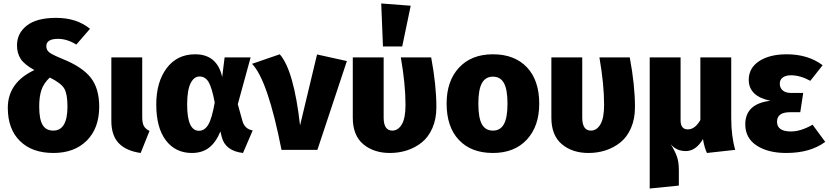

<svg xmlns="http://www.w3.org/2000/svg" viewBox="-20 -864 4778 1107"><path d="M341 -524Q453 -479 502.5 -417Q552 -355 552 -249Q552 -125 480.5 -53.5Q409 18 288 18Q165 18 95 -51Q25 -120 25 -242Q25 -388 178 -460Q119 -493 98.5 -525.5Q78 -558 78 -603Q78 -672 134.5 -716.5Q191 -761 304 -761Q422 -761 499 -698L420 -607Q367 -640 315 -640Q247 -640 247 -598Q247 -576 263.5 -562.5Q280 -549 341 -524ZM287 -111Q369 -111 369 -250Q369 -322 350.5 -353.5Q332 -385 267 -417Q232 -384 219 -345.5Q206 -307 206 -250Q206 -177 225.5 -144Q245 -111 287 -111Z M800 -533V-190Q800 -156 809 -138.5Q818 -121 842 -109L791 18Q707 6 664.5 -38.5Q622 -83 622 -167V-533Z M1105 -551Q1232 -551 1261 -420L1275 -533H1425L1351 -263L1378 -166Q1391 -120 1437 -112L1381 18Q1278 6 1258 -76L1251 -106Q1224 -42 1184.5 -12Q1145 18 1086 18Q992 18 936.5 -54.5Q881 -127 881 -262Q881 -391 941 -471Q1001 -551 1105 -551ZM1130 -423Q1098 -423 1078.5 -383Q1059 -343 1059 -262Q1059 -110 1127 -110Q1160 -110 1181 -145.5Q1202 -181 1218 -273Q1202 -358 1183 -390.5Q1164 -423 1130 -423Z M1593 -551Q1674 -459 1710 -141L1808 -550L1980 -512L1810 0H1603Q1524 -403 1433 -496Z M2178 -844 2348 -831 2299 -596H2188ZM2466 -533Q2496 -373 2496 -246Q2496 -178 2473 -125.5Q2450 -73 2411.5 -42.5Q2373 -12 2326.5 3Q2280 18 2228 18Q2135 18 2074.5 -32.5Q2014 -83 2014 -186V-533H2192V-186Q2192 -111 2242 -111Q2275 -111 2296.5 -146.5Q2318 -182 2318 -260Q2318 -378 2291 -533Z M2822 -551Q2947 -551 3018 -476Q3089 -401 3089 -266Q3089 -136 3017.5 -59Q2946 18 2822 18Q2697 18 2626 -57Q2555 -132 2555 -267Q2555 -397 2626.5 -474Q2698 -551 2822 -551ZM2738 -267Q2738 -184 2758.5 -147.5Q2779 -111 2822 -111Q2865 -111 2885.5 -148.5Q2906 -186 2906 -266Q2906 -348 2885.5 -385Q2865 -422 2822 -422Q2779 -422 2758.5 -384.5Q2738 -347 2738 -267Z M3611 -533Q3641 -373 3641 -246Q3641 -178 3618 -125.5Q3595 -73 3556.5 -42.5Q3518 -12 3471.5 3Q3425 18 3373 18Q3280 18 3219.5 -32.5Q3159 -83 3159 -186V-533H3337V-186Q3337 -111 3387 -111Q3420 -111 3441.5 -146.5Q3463 -182 3463 -260Q3463 -378 3436 -533Z M4219 0 4056 18Q4042 -10 4033 -62Q3992 7 3934 7Q3879 7 3847 -33Q3871 6 3882.5 37.5Q3894 69 3894 118V206L3726 223V-533H3904V-170Q3904 -118 3946 -118Q3987 -118 4018 -172V-533H4196V-183Q4196 -79 4219 0Z M4516 -551Q4639 -551 4723 -488L4652 -398Q4594 -430 4540 -430Q4511 -430 4493.5 -417.5Q4476 -405 4476 -382Q4476 -357 4493 -342.5Q4510 -328 4542 -328H4611L4594 -217H4535Q4460 -217 4460 -162Q4460 -106 4541 -106Q4597 -106 4665 -145L4738 -46Q4652 18 4513 18Q4408 18 4342.5 -25Q4277 -68 4277 -147Q4277 -266 4422 -283Q4297 -309 4297 -404Q4297 -472 4357 -511.5Q4417 -551 4516 -551Z"/></svg>

Font: FiraGO ExtraBold
Style: Regular
Weight: 800
Designer: bBox Type
Foundry: bBox Type GmbH
Version: Version 1.001;PS 001.001;hotconv 1.0.88;makeotf.lib2.5.64775